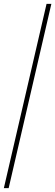

<svg xmlns="http://www.w3.org/2000/svg" viewBox="-43 -810 287 998"><path d="M224 -790 2 168H-23L199 -790Z"/></svg>

Font: Prodigy Sans ExtraLight
Style: Italic
Weight: 200
Italic angle: -13°
Designer: Wei Huang
Foundry: Wei Huang
Version: Version 1.003; ttfautohint (v1.8.3)